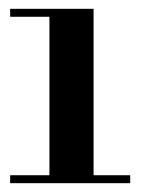

<svg xmlns="http://www.w3.org/2000/svg" viewBox="-20 -874 319 435"><path d="M3 -459V-477H92V-836H3V-854H192V-477H275V-459Z"/></svg>

Font: Libre Bodoni
Style: Regular
Weight: 400
Designer: Pablo Impallari, Rodrigo Fuenzalida
Foundry: Impallari Type
Version: Version 2.005;gftools[0.9.23]